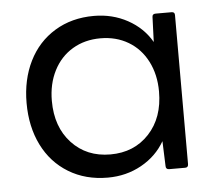

<svg xmlns="http://www.w3.org/2000/svg" viewBox="-43 -563 710 621"><g transform="rotate(-5 311.5 -252.5)"><path d="M42 -253Q42 -329 71.5 -388.5Q101 -448 156 -481.5Q211 -515 283 -515Q343 -515 392.5 -488Q442 -461 469 -414L472 -495Q472 -505 483 -505H535Q545 -505 545 -495V-11Q545 0 535 0H483Q472 0 472 -11L469 -92Q442 -45 392.5 -17.5Q343 10 283 10Q211 10 156 -23.5Q101 -57 71.5 -116.5Q42 -176 42 -253ZM472 -253Q472 -308 450 -351Q428 -394 388.5 -417.5Q349 -441 298 -441Q247 -441 207.5 -417.5Q168 -394 146 -351Q124 -308 124 -253Q124 -168 172.5 -116Q221 -64 298 -64Q375 -64 423.5 -116Q472 -168 472 -253Z"/></g></svg>

Font: LINE Seed Sans TH App
Style: Regular
Weight: 400
Designer: Dalton Maag Ltd | Thai characters by Cadson Demak Co.,Ltd.
Foundry: Dalton Maag Ltd
Version: Version 1.003